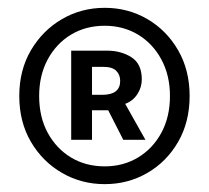

<svg xmlns="http://www.w3.org/2000/svg" viewBox="-20 -823 530 486"><path d="M245.1 -356.9Q186 -356.9 137 -385.3Q87.9 -413.6 58.3 -463.9Q28.8 -514.2 28.8 -580.1Q28.8 -645.5 58.3 -695.8Q87.9 -746.1 137 -774.7Q186 -803.2 245.1 -803.2Q304.2 -803.2 353 -774.7Q401.9 -746.1 430.9 -695.8Q460 -645.5 460 -580.1Q460 -514.2 430.9 -463.9Q401.9 -413.6 353 -385.3Q304.2 -356.9 245.1 -356.9ZM245.1 -401.9Q292 -401.9 329.3 -424.3Q366.7 -446.8 388.4 -486.8Q410.2 -526.9 410.2 -580.1Q410.2 -632.3 388.4 -672.6Q366.7 -712.9 329.3 -735.4Q292 -757.8 245.1 -757.8Q197.3 -757.8 159.9 -735.4Q122.6 -712.9 100.8 -672.6Q79.1 -632.3 79.1 -580.1Q79.1 -526.9 100.8 -486.8Q122.6 -446.8 159.9 -424.3Q197.3 -401.9 245.1 -401.9ZM160.2 -469.2V-694.8H251Q286.1 -694.8 312.5 -678.2Q338.9 -661.6 338.9 -622.1Q338.9 -601.6 327.6 -584.5Q316.4 -567.4 296.9 -560.1L348.1 -469.2H292L253.9 -543.9H212.9V-469.2ZM212.9 -583H238.8Q284.2 -583 284.2 -618.2Q284.2 -633.8 274.2 -643.8Q264.2 -653.8 241.2 -653.8H212.9Z"/></svg>

Font: Source Han Sans CN Medium
Style: Regular
Weight: 500
Designer: Ryoko NISHIZUKA  (kana, bopomofo & ideographs); Paul D. Hunt (Latin, Greek & Cyrillic); Sandoll Communications , Soo-you
Foundry: Adobe
Version: Version 2.004;hotconv 1.0.118;makeotfexe 2.5.65603